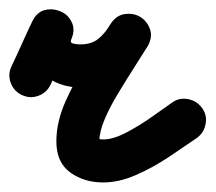

<svg xmlns="http://www.w3.org/2000/svg" viewBox="-45 -329 452 402"><path d="M1 -130Q-16 -138 -22.5 -155.5Q-29 -173 -21 -190Q-10 -213 0.5 -236.5Q11 -260 22 -283Q32 -304 49 -308Q66 -312 82 -305Q97 -299 105 -283Q113 -267 104 -246Q101 -239 109.5 -237.5Q118 -236 122 -236Q146 -236 160 -247Q174 -258 186 -278Q198 -297 216 -299.5Q234 -302 248 -294Q263 -285 269 -268Q275 -251 264 -232Q252 -213 235.5 -187Q219 -161 202 -133Q185 -105 174 -79Q163 -53 163 -33Q163 -30 162.5 -32Q162 -34 161 -36Q156 -41 160 -39Q164 -37 171 -37Q192 -37 219.5 -51.5Q247 -66 272.5 -84Q298 -102 315 -114Q315 -114 315 -114Q315 -114 315 -114Q330 -125 348.5 -121.5Q367 -118 378 -103Q389 -88 385.5 -69.5Q382 -51 367 -40Q341 -22 308 0Q275 22 239.5 37.5Q204 53 171 53Q131 53 102 32Q73 11 73 -33Q73 -74 92.5 -117.5Q112 -161 138.5 -202Q165 -243 186 -278Q198 -297 216 -299.5Q234 -302 248 -294Q263 -285 269 -268Q275 -251 264 -232Q239 -191 204.5 -168.5Q170 -146 122 -146Q86 -146 57 -165Q28 -184 17 -215.5Q6 -247 22 -283Q31 -303 48.5 -307.5Q66 -312 81 -305Q97 -298 105 -282Q113 -266 104 -246Q93 -222 82.5 -199Q72 -176 61 -152Q53 -135 35.5 -128.5Q18 -122 1 -130Z"/></svg>

Font: FRB American Cursive Black
Style: Bold Italic
Weight: 900
Italic angle: -25°
Version: Version 2.0;Modular Font Editor K font №1